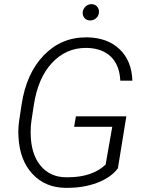

<svg xmlns="http://www.w3.org/2000/svg" viewBox="-20 -902 708 932"><path d="M381.3 -841.8C381.3 -840.8 381.3 -839.8 381.3 -838.9C381.3 -818.8 396 -802.7 417.5 -802.7C418 -802.7 418.5 -802.7 418.9 -802.7C440.4 -803.2 459 -819.8 460.4 -841.8C460.4 -843.3 460.4 -844.2 460.4 -845.7C460.4 -865.2 445.8 -881.8 424.3 -881.8C423.8 -881.8 423.3 -881.8 422.9 -881.8C400.9 -881.3 383.3 -863.3 381.3 -841.8ZM593.3 -337.4H348.6L339.8 -286.6H524.9L492.7 -103C449.2 -62 388.2 -41.5 309.1 -41.5C306.2 -41.5 302.7 -41.5 299.8 -41.5C247.6 -42 206.1 -61.5 175.8 -99.1C145.5 -136.7 129.9 -187.5 128.9 -252C128.9 -255.9 128.9 -259.3 128.9 -263.2C128.9 -281.7 129.9 -299.8 132.8 -317.4L144.5 -393.6C157.7 -480 187 -547.9 232.4 -596.7C277.8 -645 332.5 -669.4 396 -669.4C397.9 -669.4 400.4 -669.4 402.3 -669.4C502.4 -667 559.6 -609.4 564 -510.3H622.6C620.6 -574.2 600.1 -625 561 -662.6C522 -700.2 469.7 -719.2 404.8 -720.7C402.3 -720.7 400.4 -720.7 397.9 -720.7C316.9 -720.7 248 -691.4 191.9 -632.8C135.7 -574.2 100.1 -495.1 85 -395.5L72.8 -314.5C70.3 -296.9 68.8 -279.3 68.8 -261.2C68.8 -252.9 69.3 -244.6 69.8 -236.3C73.7 -162.1 96.2 -102.5 137.2 -58.1C178.2 -13.7 231.9 9.3 297.9 9.8C300.8 9.8 304.2 9.8 307.1 9.8C358.9 9.8 406.7 2 450.2 -14.2C494.1 -30.3 528.3 -53.7 552.2 -84.5Z"/></svg>

Font: Roboto Light
Style: Italic
Weight: 300
Italic angle: -12°
Designer: Google
Version: Version 2.137; 2017